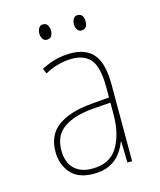

<svg xmlns="http://www.w3.org/2000/svg" viewBox="-107 -771 714 858"><g transform="rotate(-15 250.0 -342.0)"><path d="M220 10Q149 10 114.5 -30.5Q80 -71 80 -129Q80 -208 136 -247.5Q192 -287 292 -295L374 -302V-349Q374 -439 346 -475.5Q318 -512 258 -512Q229 -512 198 -504.5Q167 -497 132 -478L122 -502Q154 -519 188.5 -528Q223 -537 258 -537Q330 -537 365 -494.5Q400 -452 400 -354V0H378L376 -98H374Q364 -71 345.5 -46Q327 -21 296.5 -5.5Q266 10 220 10ZM220 -14Q301 -14 337 -71.5Q373 -129 374 -220V-278L292 -272Q204 -265 155.5 -231Q107 -197 107 -129Q107 -74 136.5 -44Q166 -14 220 -14ZM333 -623Q320 -623 313.5 -634Q307 -645 307 -658Q307 -672 313.5 -683Q320 -694 333 -694Q348 -694 354.5 -683.5Q361 -673 361 -658Q361 -643 355 -633Q349 -623 333 -623ZM173 -623Q160 -623 153.5 -634Q147 -645 147 -658Q147 -672 153.5 -683Q160 -694 173 -694Q188 -694 194.5 -683Q201 -672 201 -658Q201 -643 194.5 -633Q188 -623 173 -623Z"/></g></svg>

Font: Noto Sans Mono ExtraCondensed Thin
Style: Regular
Weight: 100
Width: 2
Designer: Monotype Design Team
Foundry: Monotype Imaging Inc.
Version: Version 2.014; ttfautohint (v1.8.4.7-5d5b)